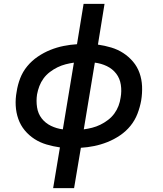

<svg xmlns="http://www.w3.org/2000/svg" viewBox="-20 -755 840 990"><path d="M254 215 289 5Q254 0 220 -10Q186 -20 157.5 -38.5Q129 -57 107.5 -83Q86 -109 74.5 -141.5Q63 -174 61 -210Q59 -246 66 -283Q71 -317 84 -351Q97 -385 120.5 -413.5Q144 -442 175 -463Q206 -484 239.5 -497.5Q273 -511 308 -518Q343 -525 377 -527L411 -735H519L485 -525Q520 -520 553.5 -510Q587 -500 615.5 -481.5Q644 -463 666 -437Q688 -411 699.5 -378.5Q711 -346 712.5 -310Q714 -274 708 -237Q702 -203 689 -169Q676 -135 653 -106.5Q630 -78 599 -57Q568 -36 534 -22.5Q500 -9 465.5 -2Q431 5 397 7L362 215ZM304 -88 361 -432Q340 -429 318.5 -423.5Q297 -418 276.5 -408Q256 -398 237 -383.5Q218 -369 204.5 -350.5Q191 -332 183 -311Q175 -290 171 -268Q166 -235 171 -202Q176 -169 195 -144.5Q214 -120 243 -106Q272 -92 304 -88ZM412 -88Q434 -91 455.5 -96.5Q477 -102 497.5 -112Q518 -122 537 -136.5Q556 -151 569.5 -169.5Q583 -188 591 -209Q599 -230 602 -252Q608 -285 603 -318Q598 -351 579 -375.5Q560 -400 531 -414Q502 -428 469 -432Z"/></svg>

Font: Iosevka Aile Semibold
Style: Italic
Weight: 600
Italic angle: -9°
Designer: Belleve Invis
Foundry: Belleve Invis
Version: Version 31.1.0; ttfautohint (v1.8.4)